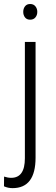

<svg xmlns="http://www.w3.org/2000/svg" viewBox="-50 -741 283 974"><path d="M130.4 -528.3V58.6Q130.4 213.4 13.7 213.4Q-9.3 213.4 -29.8 204.1L-29.3 154.8Q-10.3 161.1 6.8 161.1Q76.2 161.1 76.2 62V-528.3ZM67.9 -680.7Q67.9 -697.3 76.9 -709Q85.9 -720.7 103 -720.7Q120.1 -720.7 129.6 -709Q139.2 -697.3 139.2 -680.7Q139.2 -664.1 129.6 -652.6Q120.1 -641.1 103 -641.1Q85.9 -641.1 76.9 -652.6Q67.9 -664.1 67.9 -680.7Z"/></svg>

Font: Roboto Condensed Light
Style: Regular
Weight: 300
Designer: Google
Version: Version 2.134; 2016